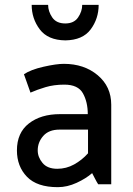

<svg xmlns="http://www.w3.org/2000/svg" viewBox="-20 -762 548 794"><path d="M388 -742Q388 -685 355 -640.5Q322 -596 250 -595Q178 -596 144.5 -640.5Q111 -685 111 -742H179Q179 -715 196 -690Q213 -665 250 -665Q286 -665 303 -690Q320 -715 320 -742ZM136 -140Q136 -112 156 -88Q176 -64 217 -64Q254 -64 286.5 -82Q319 -100 344 -128V-226H226Q182 -226 159 -200Q136 -174 136 -140ZM79 -455Q107 -474 160 -486Q213 -498 244 -498Q328 -498 384 -451Q440 -404 440 -329V0H386Q379 -11 373 -23Q367 -35 361 -46Q336 -24 297 -6Q258 12 219 12Q133 12 91.5 -31Q50 -74 50 -140Q50 -213 99.5 -251.5Q149 -290 228 -290H343Q343 -340 323 -376Q303 -412 246 -412Q203 -412 168 -401.5Q133 -391 106 -379Z"/></svg>

Font: Palanquin Medium
Style: Regular
Weight: 500
Designer: Pria Ravichandran
Version: Version 1.0.4